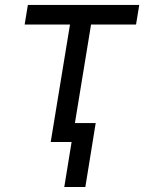

<svg xmlns="http://www.w3.org/2000/svg" viewBox="-20 -565 574 764"><path d="M78.1 -467.3H258.5L181.8 0H264.9L235.8 179H319.6L360.8 -75.3H278.1L342.3 -467.3H521.3L534.1 -545.5H90.9Z"/></svg>

Font: Margiela Sans
Style: Italic
Weight: 400
Italic angle: -9.39999°
Designer: Stefan Endress, Andreas Faust
Version: Version 1.100;FEAKit 1.0